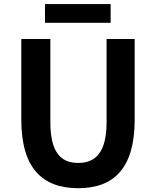

<svg xmlns="http://www.w3.org/2000/svg" viewBox="-20 -938 788 971"><path d="M375.6 13.8C556 13.8 661.1 -87.6 661.1 -332.8V-740.8H519V-319.8C519 -166 462.4 -114 375.6 -114C288.6 -114 234.7 -166 234.7 -319.8V-740.8H87.7V-332.8C87.7 -87.6 194.5 13.8 375.6 13.8ZM207.5 -822.6H539.6V-917.5H207.5Z"/></svg>

Font: Source Han Sans JP VF
Style: Regular
Weight: 250
Designer: Ryoko NISHIZUKA 西塚涼子 (kana, bopomofo & ideographs); Paul D. Hunt (Latin, Greek & Cyrillic); Sandoll Communications 산돌커뮤니
Foundry: Adobe
Version: Version 2.004;hotconv 1.0.118;makeotfexe 2.5.65603